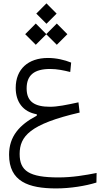

<svg xmlns="http://www.w3.org/2000/svg" viewBox="-20 -793 626 1116"><path d="M306.6 302.2C389.2 302.2 478 287.6 540.5 268.1L541.5 212.4C476.6 225.1 402.3 238.3 319.8 238.3C148.9 238.3 94.2 200.2 94.2 102.1C94.2 -0.5 153.3 -71.8 442.9 -138.7L436 -198.2C366.7 -183.1 313.5 -172.4 271 -172.4C182.6 -172.4 134.8 -200.7 134.8 -278.8C134.8 -356 178.7 -392.1 271.5 -392.1C311.5 -392.1 349.1 -384.3 388.2 -374.5L393.6 -429.2C355.5 -444.8 307.1 -456.1 258.8 -456.1C143.1 -456.1 71.3 -390.6 71.3 -282.2C71.3 -201.2 113.3 -142.6 193.8 -128.9V-120.6C93.8 -68.4 32.7 -0.5 32.7 106C32.7 262.2 145.5 302.2 306.6 302.2ZM310.1 -532.7 371.6 -594.2 310.1 -656.2 249 -594.7 188 -656.2 126.5 -594.2 188 -532.7 249 -593.8ZM250 -654.8 309.1 -713.9 250 -773.4 190.9 -713.9Z"/></svg>

Font: Cascadia Code Light
Style: Regular
Weight: 300
Monospace: yes
Designer: Aaron Bell
Foundry: Saja Typeworks
Version: Version 2404.023